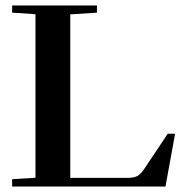

<svg xmlns="http://www.w3.org/2000/svg" viewBox="-20 -683 676 703"><path d="M24.4 0V-26.9L109.9 -32.2V-630.9L24.4 -636.7V-663.1H335V-636.7L237.3 -630.4V-31.7H447.3Q470.2 -31.7 482.9 -38.6Q495.6 -45.4 507.8 -64L594.2 -193.4H621.1L585.9 0Z"/></svg>

Font: Elstob 18pt SemiBold
Style: Regular
Weight: 600
Designer: Peter S. Baker
Version: Version 1.015